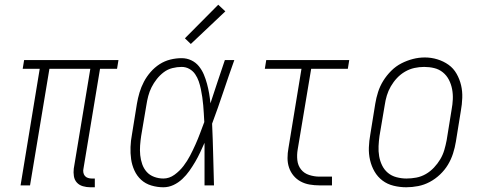

<svg xmlns="http://www.w3.org/2000/svg" viewBox="-20 -784 2040 812"><path d="M362 8Q346 8 330.5 3.5Q315 -1 305 -12Q295 -23 292.5 -39Q290 -55 292 -71L362 -493H189L107 0H67L148 -493H76L82 -530H481L475 -493H403L333 -71Q331 -63 332.5 -54.5Q334 -46 339 -40Q344 -34 352 -31.5Q360 -29 368 -29H381V8Z M671 8Q645 8 620 0.5Q595 -7 577 -23.5Q559 -40 548.5 -63Q538 -86 534.5 -111Q531 -136 532 -162.5Q533 -189 538 -215L559 -345Q563 -369 570 -392.5Q577 -416 588.5 -438Q600 -460 617 -479.5Q634 -499 655 -512.5Q676 -526 700 -532Q724 -538 748 -538Q770 -538 789 -529Q808 -520 821 -504Q834 -488 842 -469Q850 -450 855.5 -429.5Q861 -409 864.5 -388.5Q868 -368 870 -347Q885 -392 900 -438Q915 -484 931 -530H971Q947 -463 924.5 -395.5Q902 -328 877 -261Q880 -196 881.5 -130.5Q883 -65 885 0H845Q845 -45 845 -90Q845 -135 845 -180Q836 -160 826.5 -139.5Q817 -119 805.5 -99.5Q794 -80 781 -61.5Q768 -43 751 -27Q734 -11 713.5 -1.5Q693 8 671 8ZM671 -29Q696 -29 718 -45Q740 -61 756 -82Q772 -103 784 -126Q796 -149 806.5 -172.5Q817 -196 826 -220Q835 -244 844 -268Q843 -286 842 -303.5Q841 -321 839.5 -338.5Q838 -356 835.5 -373Q833 -390 829.5 -407Q826 -424 820.5 -440Q815 -456 805.5 -470Q796 -484 781 -492.5Q766 -501 748 -501Q729 -501 709 -496Q689 -491 672.5 -478.5Q656 -466 643 -449.5Q630 -433 621 -415Q612 -397 607 -378Q602 -359 599 -339L577 -209Q574 -189 572.5 -168.5Q571 -148 573 -128Q575 -108 581.5 -89.5Q588 -71 600.5 -57Q613 -43 632 -36Q651 -29 671 -29ZM787 -598 762 -622 903 -764 933 -736Z M1331 0Q1310 0 1289.5 -3.5Q1269 -7 1251.5 -16.5Q1234 -26 1221.5 -41Q1209 -56 1202.5 -75Q1196 -94 1196 -115.5Q1196 -137 1200 -158L1255 -493H1100L1106 -530H1457L1451 -493H1296L1239 -152Q1235 -129 1237.5 -106.5Q1240 -84 1253 -67.5Q1266 -51 1287.5 -44Q1309 -37 1331 -37H1384V0Z M1698 8Q1671 8 1644.5 1.5Q1618 -5 1597.5 -20.5Q1577 -36 1564 -58.5Q1551 -81 1545 -107Q1539 -133 1540 -160.5Q1541 -188 1546 -215L1567 -345Q1571 -370 1579 -395Q1587 -420 1601 -442.5Q1615 -465 1634.5 -484.5Q1654 -504 1677.5 -516Q1701 -528 1726 -534.5Q1751 -541 1777 -541Q1804 -541 1830 -533Q1856 -525 1877 -510Q1898 -495 1911 -472Q1924 -449 1930 -423.5Q1936 -398 1935 -370Q1934 -342 1929 -315L1908 -185Q1904 -160 1896 -135Q1888 -110 1874.5 -87.5Q1861 -65 1841 -46Q1821 -27 1797.5 -14.5Q1774 -2 1748.5 3Q1723 8 1698 8ZM1699 -29Q1720 -29 1741 -33Q1762 -37 1781 -48Q1800 -59 1815.5 -75.5Q1831 -92 1842 -110.5Q1853 -129 1859 -149.5Q1865 -170 1869 -191L1890 -321Q1894 -342 1895 -364Q1896 -386 1892 -407Q1888 -428 1878.5 -446.5Q1869 -465 1853 -478Q1837 -491 1816.5 -496Q1796 -501 1774 -501Q1753 -501 1732.5 -496.5Q1712 -492 1693 -481Q1674 -470 1659 -454Q1644 -438 1633 -419Q1622 -400 1616 -380Q1610 -360 1607 -339L1585 -209Q1582 -188 1581 -166Q1580 -144 1583.5 -123.5Q1587 -103 1596 -84.5Q1605 -66 1620.5 -53Q1636 -40 1657 -34.5Q1678 -29 1699 -29Z"/></svg>

Font: Iosevka Slab Extralight
Style: Italic
Weight: 200
Italic angle: -9°
Monospace: yes
Designer: Belleve Invis
Foundry: Belleve Invis
Version: Version 11.1.1; ttfautohint (v1.8.3)